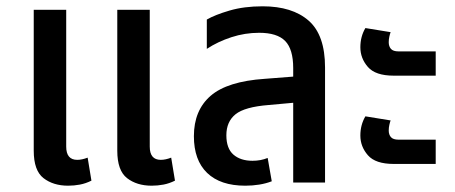

<svg xmlns="http://www.w3.org/2000/svg" viewBox="-20 -579 1443 609"><path d="M196 10Q149 10 118 -14Q87 -38 87 -101V-548H190V-114Q190 -72 225 -72Q240 -72 258 -79L270 -6Q252 3 233.5 6.5Q215 10 196 10ZM461 10Q414 10 383 -14Q352 -38 352 -101V-548H455V-114Q455 -72 490 -72Q505 -72 523 -79L535 -6Q517 3 498.5 6.5Q480 10 461 10Z M758 10Q679 10 637 -30.5Q595 -71 595 -147Q595 -229 648 -275Q701 -321 820 -329L910 -336V-363Q910 -423 884.5 -449Q859 -475 802 -475Q757 -475 714 -461Q671 -447 636 -424V-517Q662 -532 708 -545.5Q754 -559 813 -559Q907 -559 959 -513.5Q1011 -468 1011 -365V0H910V-253L833 -246Q756 -240 727 -216.5Q698 -193 698 -150Q698 -108 720.5 -88.5Q743 -69 781 -69Q807 -69 829 -78L842 -4Q824 3 802.5 6.5Q781 10 758 10Z M1229 -339Q1171 -339 1147 -366.5Q1123 -394 1123 -429Q1123 -463 1139 -490L1219 -477Q1217 -472 1215 -463Q1213 -454 1213 -445Q1213 -432 1220 -424Q1227 -416 1244 -416H1362V-339ZM1229 -59Q1171 -59 1147 -86.5Q1123 -114 1123 -149Q1123 -183 1139 -210L1219 -197Q1217 -192 1215 -183Q1213 -174 1213 -165Q1213 -152 1220 -144Q1227 -136 1244 -136H1362V-59Z"/></svg>

Font: Noto Sans Thai SemCond Med
Style: Regular
Weight: 500
Width: 4
Designer: Monotype Design Team
Foundry: Monotype Imaging Inc.
Version: Version 2.002; ttfautohint (v1.8.4.7-5d5b)